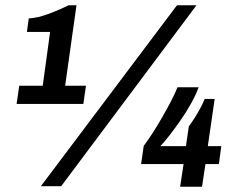

<svg xmlns="http://www.w3.org/2000/svg" viewBox="-20 -706 913 728"><path d="M43 -312 53 -381H142L170 -585H82L89 -636Q122 -638 163 -653Q204 -668 240 -686H270L227 -381H306L296 -312ZM135 0 651 -686H725L212 0ZM663 2 676 -84H515L525 -153Q541 -174 559 -202Q577 -230 594.5 -260.5Q612 -291 627.5 -320.5Q643 -350 653 -375H733Q723 -347 705 -314.5Q687 -282 665 -250.5Q643 -219 622.5 -192.5Q602 -166 588 -152H685L696 -227Q706 -240 718 -259Q730 -278 740.5 -297.5Q751 -317 756 -331H794L768 -152H819L810 -84H759L746 2Z"/></svg>

Font: Chivo Medium
Style: Bold Italic
Weight: 700
Italic angle: -8.05°
Version: Version 2.002